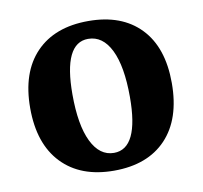

<svg xmlns="http://www.w3.org/2000/svg" viewBox="-63 -571 682 646"><g transform="rotate(-10 277.5 -248.5)"><path d="M35 -249Q35 -371 99 -437.5Q163 -504 278 -504Q392 -504 455.5 -438Q519 -372 519 -250Q519 -127 455.5 -60Q392 7 277 7Q163 7 99 -60Q35 -127 35 -249ZM372 -228Q372 -333 344.5 -389Q317 -445 267 -445Q183 -445 183 -270Q183 -165 210.5 -108.5Q238 -52 287 -52Q372 -52 372 -228Z"/></g></svg>

Font: Vollkorn SC
Style: Bold
Weight: 700
Designer: Friedrich Althausen
Foundry: Friedrich Althausen
Version: Version 4.015